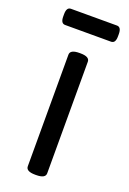

<svg xmlns="http://www.w3.org/2000/svg" viewBox="-135 -730 524 781"><g transform="rotate(20 127.0 -340.0)"><path d="M125 2Q85 2 85 -20V-503Q85 -525 125 -525H129Q169 -525 169 -503V-20Q169 2 129 2ZM31 -612Q12 -612 12 -642V-652Q12 -682 31 -682H230Q249 -682 249 -652V-642Q249 -612 230 -612Z"/></g></svg>

Font: Asap Condensed VF Beta
Style: Regular
Weight: 400
Designer: Pablo Cosgaya
Foundry: Omnibus-Type
Version: Version 1.008